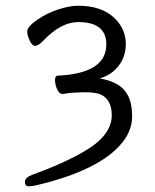

<svg xmlns="http://www.w3.org/2000/svg" viewBox="-20 -505 540 670"><path d="M105 142Q91 145 79 145Q67 145 67 129.5Q67 114 95 104Q203 65 276 22Q370 -33 370 -103Q370 -157 332 -175Q306 -187 228 -181Q216 -180 200 -177Q186 -177 179 -194Q172 -211 172 -225Q172 -241 182 -241Q351 -249 351 -350Q351 -428 253 -428Q192 -428 129 -361Q113 -345 102.5 -345Q92 -345 83.5 -363.5Q75 -382 75 -395Q75 -412 110 -436Q145 -460 184.5 -472.5Q224 -485 252 -485Q331 -485 375 -446Q419 -407 419 -351Q419 -308 394.5 -276Q370 -244 330 -232L329 -231Q400 -219 424 -176Q441 -148 441 -99Q441 -50 407 -8Q330 89 105 142Z"/></svg>

Font: LXGW WenKai Mono TC
Style: Regular
Weight: 400
Designer: LXGW / Fontworks Inc.
Foundry: LXGW / Fontworks Inc.
Version: Version 1.330